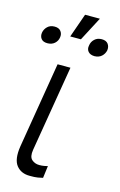

<svg xmlns="http://www.w3.org/2000/svg" viewBox="-127 -863 575 923"><g transform="rotate(15 161.0 -401.5)"><path d="M110.8 -545.9H174.8L103.5 -118.2Q97.7 -82.5 113.3 -68.8Q128.9 -55.2 150.9 -55.2Q164.1 -55.2 176 -57.4Q188 -59.6 192.4 -61L184.6 -0.5Q175.8 2 159.9 4.6Q144 7.3 120.6 6.8Q76.7 7.3 53.2 -22.5Q29.8 -52.2 40 -118.2ZM134.8 -690.9 176.8 -810.1H250.5L188 -690.9ZM-1 -673.8Q2 -691.4 15.4 -704.3Q28.8 -717.3 50.8 -717.3Q72.3 -717.3 82 -704.3Q91.8 -691.4 88.9 -673.8Q86.4 -655.8 72.5 -643.3Q58.6 -630.9 36.6 -630.9Q15.1 -630.9 5.6 -643.3Q-3.9 -655.8 -1 -673.8ZM233.4 -672.4Q235.8 -691.4 249.8 -704.3Q263.7 -717.3 285.2 -717.3Q307.1 -717.3 316.9 -704.3Q326.7 -691.4 324.2 -672.4Q320.3 -654.3 306.9 -642.1Q293.5 -629.9 271.5 -629.4Q250 -629.9 239.7 -642.1Q229.5 -654.3 233.4 -672.4Z"/></g></svg>

Font: Inter Tight Light
Style: Italic
Weight: 300
Italic angle: -9.39999°
Designer: Rasmus Andersson
Foundry: rsms
Version: Version 3.004